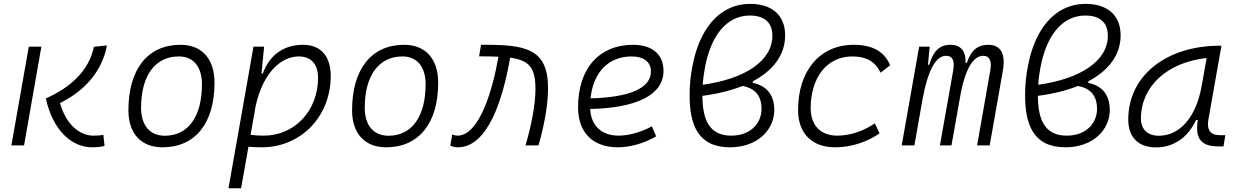

<svg xmlns="http://www.w3.org/2000/svg" viewBox="-20 -762 6485 1006"><path d="M462.4 9.8C487.8 9.8 509.3 7.8 527.8 2.4L521.5 -55.7C506.8 -52.2 491.7 -51.3 468.8 -51.3C403.8 -51.3 328.6 -101.1 294.4 -222.2C397.9 -272.5 510.7 -366.7 540.5 -523.9L472.2 -517.1C445.8 -390.1 348.1 -303.2 220.2 -246.1C256.8 -78.1 356.4 9.8 462.4 9.8ZM39.6 0H106L196.8 -517.6H130.9Z M831.1 9.8C1002.4 9.8 1104 -115.7 1104 -328.6C1104 -453.6 1037.6 -527.3 925.8 -527.3C754.4 -527.3 652.8 -399.9 652.8 -184.1C652.8 -62.5 719.2 9.8 831.1 9.8ZM843.8 -50.8C765.1 -50.8 719.2 -105.5 719.2 -197.3C719.2 -366.2 793 -466.3 917 -466.3C993.7 -466.3 1038.1 -412.1 1038.1 -320.3C1038.1 -150.9 965.8 -50.8 843.8 -50.8Z M1243.2 224.6 1281.7 6.8C1304.7 8.8 1328.1 9.8 1351.1 9.8C1557.1 9.8 1712.9 -151.4 1712.9 -364.7C1712.9 -468.3 1659.7 -527.3 1568.4 -527.3C1460.9 -527.3 1390.6 -468.8 1356.9 -377H1349.6L1350.6 -381.8L1363.8 -517.6H1308.1L1217.3 -2L1216.3 -0.5C1216.3 -0.5 1216.8 -0.5 1216.8 -0.5L1177.2 224.6ZM1293 -55.7 1319.8 -208C1360.4 -389.2 1458 -466.3 1545.4 -466.3C1609.4 -466.3 1646.5 -425.8 1646.5 -355C1646.5 -181.6 1523.9 -51.3 1361.8 -51.3C1335.4 -51.3 1312 -52.7 1293 -55.7Z M2002.9 9.8C2174.3 9.8 2275.9 -115.7 2275.9 -328.6C2275.9 -453.6 2209.5 -527.3 2097.7 -527.3C1926.3 -527.3 1824.7 -399.9 1824.7 -184.1C1824.7 -62.5 1891.1 9.8 2002.9 9.8ZM2015.6 -50.8C1937 -50.8 1891.1 -105.5 1891.1 -197.3C1891.1 -366.2 1964.8 -466.3 2088.9 -466.3C2165.5 -466.3 2210 -412.1 2210 -320.3C2210 -150.9 2137.7 -50.8 2015.6 -50.8Z M2733.4 0H2801.3C2826.7 -85.9 2851.6 -203.6 2851.6 -298.8C2851.6 -509.3 2733.4 -528.8 2500.5 -527.3L2490.2 -466.8C2528.3 -466.8 2562 -466.3 2591.3 -464.8V-463.9C2562.5 -295.9 2492.7 -51.3 2377 -51.3C2370.1 -51.3 2364.3 -52.2 2349.6 -57.1L2339.4 0.5C2352.1 7.8 2367.2 9.8 2378.9 9.8C2536.1 9.8 2614.7 -240.7 2652.3 -456.5L2652.8 -460C2754.4 -445.8 2785.6 -405.8 2785.6 -295.4C2785.6 -211.4 2762.7 -99.6 2733.4 0Z M3221.7 -51.3C3132.3 -51.3 3076.7 -103 3072.3 -190.9C3314 -196.3 3456.5 -263.7 3456.5 -390.6C3456.5 -476.6 3397.5 -527.3 3297.4 -527.3C3118.7 -527.3 3008.8 -402.3 3008.8 -199.7C3008.8 -67.9 3085.9 9.8 3217.3 9.8C3281.7 9.8 3356 -11.2 3418 -47.4L3395.5 -100.1C3338.9 -69.3 3274.9 -51.3 3221.7 -51.3ZM3074.2 -246.6C3088.4 -383.8 3168.5 -466.3 3290 -466.3C3354 -466.3 3390.6 -436.5 3390.6 -387.7C3390.6 -298.8 3276.9 -252 3074.2 -246.6Z M3924.3 -335.9C4031.7 -392.6 4093.8 -474.6 4093.8 -577.1C4093.8 -689.5 4015.6 -741.7 3912.1 -741.7C3738.8 -741.7 3641.6 -594.7 3608.4 -417C3598.6 -368.2 3593.3 -319.8 3593.3 -263.2C3593.3 -111.8 3634.8 9.8 3804.7 9.8C3948.2 9.8 4037.1 -81.1 4037.1 -186.5C4037.1 -240.7 4016.1 -309.6 3924.3 -327.6ZM3662.1 -317.9C3664.1 -349.6 3668.5 -381.8 3674.3 -411.6C3704.1 -567.4 3781.7 -680.7 3909.7 -680.7C3966.3 -680.7 4026.9 -658.7 4026.9 -575.2C4026.9 -441.4 3880.9 -348.1 3662.1 -317.9ZM3870.1 -311.5C3951.7 -297.4 3970.2 -241.7 3970.2 -191.9C3970.2 -115.2 3911.6 -51.3 3812 -51.3C3695.8 -51.3 3661.1 -134.8 3660.2 -259.8C3739.3 -270 3810.1 -287.6 3870.1 -311.5Z M4367.7 -51.3C4279.8 -51.3 4228.5 -104 4227.5 -194.3C4228 -358.4 4314.5 -466.3 4445.3 -466.3C4516.6 -466.3 4564.9 -441.9 4593.8 -380.9L4644 -419.9C4613.8 -492.2 4551.3 -527.3 4452.6 -527.3C4276.9 -527.3 4161.6 -392.1 4161.6 -186.5C4161.6 -63 4233.4 9.8 4356.4 9.8C4440.9 9.8 4524.9 -19 4588.4 -63L4564 -115.7C4507.3 -76.7 4435.5 -51.3 4367.7 -51.3Z M4851.1 -517.6H4795.9L4704.6 0H4771L4814 -244.1V-242.7C4840.8 -390.6 4882.3 -469.7 4937 -469.7C4970.2 -469.7 4983.4 -444.3 4974.6 -394.5L4904.8 0H4965.3L5015.6 -282.7C5041 -404.3 5080.6 -469.7 5131.8 -469.7C5164.1 -469.7 5177.7 -443.8 5168.9 -394.5L5099.6 0H5165.5L5234.4 -390.6C5250 -480.5 5223.6 -527.3 5158.2 -527.3C5101.6 -527.3 5066.9 -497.1 5045.9 -432.6H5039.1C5041 -496.1 5013.7 -527.3 4958.5 -527.3C4903.3 -527.3 4868.7 -493.2 4849.1 -422.9H4842.3Z M5682.1 -335.9C5789.6 -392.6 5851.6 -474.6 5851.6 -577.1C5851.6 -689.5 5773.4 -741.7 5669.9 -741.7C5496.6 -741.7 5399.4 -594.7 5366.2 -417C5356.4 -368.2 5351.1 -319.8 5351.1 -263.2C5351.1 -111.8 5392.6 9.8 5562.5 9.8C5706.1 9.8 5794.9 -81.1 5794.9 -186.5C5794.9 -240.7 5773.9 -309.6 5682.1 -327.6ZM5419.9 -317.9C5421.9 -349.6 5426.3 -381.8 5432.1 -411.6C5461.9 -567.4 5539.6 -680.7 5667.5 -680.7C5724.1 -680.7 5784.7 -658.7 5784.7 -575.2C5784.7 -441.4 5638.7 -348.1 5419.9 -317.9ZM5627.9 -311.5C5709.5 -297.4 5728 -241.7 5728 -191.9C5728 -115.2 5669.4 -51.3 5569.8 -51.3C5453.6 -51.3 5418.9 -134.8 5418 -259.8C5497.1 -270 5567.9 -287.6 5627.9 -311.5Z M6037.1 10.3C6128.9 10.3 6204.1 -41 6247.1 -133.3H6255.9C6241.2 -36.1 6271.5 4.9 6363.8 4.9H6390.6L6400.4 -53.7H6371.1C6321.3 -53.7 6302.2 -82 6311.5 -135.7L6379.9 -522.5H6370.6C6096.7 -522.5 5891.6 -370.1 5891.6 -135.3C5891.6 -43 5944.3 10.3 6037.1 10.3ZM6052.2 -50.8C5993.2 -50.8 5958 -83.5 5958 -141.1C5958 -309.6 6095.7 -435.5 6302.2 -458L6276.4 -312.5C6247.1 -145.5 6160.2 -50.8 6052.2 -50.8Z"/></svg>

Font: Cascadia Mono PL Light
Style: Italic
Weight: 300
Italic angle: -10°
Monospace: yes
Designer: Aaron Bell
Foundry: Saja Typeworks
Version: Version 2404.023